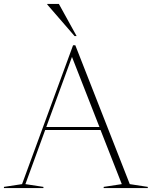

<svg xmlns="http://www.w3.org/2000/svg" viewBox="-28 -955 770 975"><path d="M631 -20 722.5 -6V0H498.5V-6L590.5 -20L482.5 -295H201.5L101 -20L192.5 -6V0H-8V-6L84 -20L343 -725H354.5ZM207 -310H477L337.5 -666ZM361 -772H350.5L212 -932V-935H271Z"/></svg>

Font: Newsreader 72pt ExtraLight
Style: Regular
Weight: 275
Designer: Hugues Gentile
Foundry: Production Type
Version: Version 1.003; ttfautohint (v1.8.3)